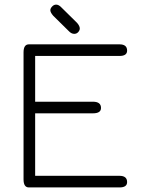

<svg xmlns="http://www.w3.org/2000/svg" viewBox="-20 -820 649 840"><path d="M133.8 -324.2V-50.8H502.9Q536.1 -50.8 536.1 -23.4Q536.1 0 502.9 0H106.4Q83 0 83 -35.2V-590.8Q83 -626 106.4 -626H502.9Q536.1 -626 536.1 -598.6Q536.1 -575.2 502.9 -575.2H133.8V-375H386.7Q421.9 -375 421.9 -347.7Q421.9 -324.2 386.7 -324.2ZM225.6 -799.8Q237.3 -799.8 249 -787.1L317.4 -719.7Q329.1 -706.1 329.1 -695.3Q329.1 -687.5 322.3 -679.7Q315.4 -671.9 304.7 -671.9Q292 -671.9 280.3 -684.6L212.9 -751Q200.2 -765.6 200.2 -775.4Q200.2 -783.2 208 -791.5Q215.8 -799.8 225.6 -799.8Z"/></svg>

Font: Jura
Style: Book
Weight: 400
Version: Version 2.3